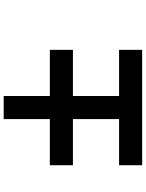

<svg xmlns="http://www.w3.org/2000/svg" viewBox="105 -895 790 1040"><g transform="rotate(-90 500.0 -375.0)"><path d="M395 -250V-247.5ZM395 -247.5V-240ZM375 -750H500V-500H750V-375H500V-125H750V0H125V-125H375V-375H125V-500H375Z"/></g></svg>

Font: Dogica
Style: Regular
Weight: 400
Monospace: yes
Designer: Roberto Mocci
Version: Version 001.012